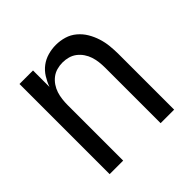

<svg xmlns="http://www.w3.org/2000/svg" viewBox="-142 -656 783 783"><g transform="rotate(-45 250.0 -264.0)"><path d="M64 0V-520H142V-425Q150 -447 162.5 -467Q175 -487 193.5 -501Q212 -515 235 -521.5Q258 -528 281 -528Q306 -528 329.5 -521Q353 -514 372 -498Q391 -482 403.5 -461Q416 -440 423.5 -416.5Q431 -393 433.5 -368.5Q436 -344 436 -320V0H358V-320Q358 -337 356 -353.5Q354 -370 349 -385.5Q344 -401 334.5 -415Q325 -429 312 -439Q299 -449 283 -453.5Q267 -458 250 -458Q233 -458 217 -453.5Q201 -449 188 -439Q175 -429 165.5 -415Q156 -401 151 -385.5Q146 -370 144 -353.5Q142 -337 142 -320V0Z"/></g></svg>

Font: Iosevka Term Curly
Style: Regular
Weight: 400
Designer: Belleve Invis
Foundry: Belleve Invis
Version: Version 32.3.0